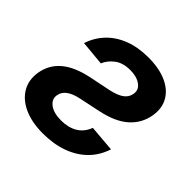

<svg xmlns="http://www.w3.org/2000/svg" viewBox="-147 -686 836 836"><g transform="rotate(45 271.0 -268.0)"><path d="M71.3 -394Q86.4 -440.9 119.4 -475.6Q152.3 -510.3 201.4 -529.3Q250.5 -548.3 314 -548.3Q379.4 -548.3 425.3 -528.1Q471.2 -507.8 492.4 -470.7Q513.7 -433.6 505.4 -383.8Q495.6 -325.7 452.1 -287.1Q408.7 -248.5 327.1 -231.4L231.9 -211.4Q193.8 -203.6 173.1 -188.5Q152.3 -173.3 148.4 -149.9Q143.6 -122.1 168.5 -103.5Q193.4 -85 238.8 -85Q282.7 -85 314 -103.5Q345.2 -122.1 359.4 -160.2L481.4 -149.9Q465.3 -99.1 429.4 -63Q393.6 -26.9 340.8 -7.8Q288.1 11.2 222.7 11.2Q155.3 11.2 106.9 -10.5Q58.6 -32.2 35.6 -71.3Q12.7 -110.4 21 -161.6Q30.8 -218.8 74 -255.1Q117.2 -291.5 197.8 -308.1L293.5 -327.6Q334.5 -336.4 355.2 -351.3Q376 -366.2 379.9 -390.1Q385.3 -418.5 361.1 -436Q336.9 -453.6 296.9 -453.6Q252.4 -453.6 224.6 -432.6Q196.8 -411.6 185.5 -383.3Z"/></g></svg>

Font: Inter 17pt SemiBold
Style: Italic
Weight: 600
Italic angle: -9.3988°
Version: Version 4.001;git-66647c0bb